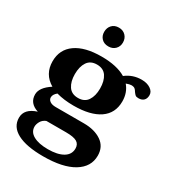

<svg xmlns="http://www.w3.org/2000/svg" viewBox="-198 -790 992 1082"><g transform="rotate(30 298.0 -249.0)"><path d="M196 -608Q196 -635 212.5 -652.5Q229 -670 257 -670Q284 -670 301 -652.5Q318 -635 318 -608Q318 -582 301 -565Q284 -548 257 -548Q229 -548 212.5 -565Q196 -582 196 -608ZM596 -426Q596 -404 584 -392Q572 -380 550 -380Q536 -380 530 -385Q524 -390 516 -401Q510 -412 502.5 -418Q495 -424 479 -424Q468 -424 447 -416Q481 -376 481 -319Q481 -242 422 -201.5Q363 -161 254 -161Q192 -161 142 -175Q120 -157 120 -138Q120 -123 133.5 -113.5Q147 -104 171 -104H355Q425 -104 469.5 -73.5Q514 -43 514 15Q514 88 445 130Q376 172 248 172Q139 172 80.5 141Q22 110 22 51Q22 -7 97 -31Q35 -51 35 -108Q35 -153 98 -194Q27 -236 27 -319Q27 -396 86.5 -438Q146 -480 254 -480Q354 -480 412 -445Q457 -480 515 -480Q550 -480 573 -464.5Q596 -449 596 -426ZM336 -319Q336 -368 316 -398Q296 -428 254 -428Q212 -428 192 -398Q172 -368 172 -319Q172 -271 192 -241Q212 -211 254 -211Q296 -211 316 -241Q336 -271 336 -319ZM123 51Q123 86 157.5 105Q192 124 251 124Q314 124 349.5 103Q385 82 385 43Q385 15 364 2.5Q343 -10 293 -10H165Q143 -1 133 17Q123 35 123 51Z"/></g></svg>

Font: Taviraj DemiBold
Style: Regular
Weight: 600
Designer: Katatrad Team
Foundry: CadsonDemak
Version: Version 1.030